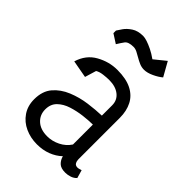

<svg xmlns="http://www.w3.org/2000/svg" viewBox="-199 -754 846 846"><g transform="rotate(45 224.0 -330.5)"><path d="M190 4Q150 4 116 -11.5Q82 -27 61.5 -57Q41 -87 41 -128Q41 -179 67.5 -210Q94 -241 135.5 -258Q177 -275 222 -281Q267 -287 303 -288V-352Q303 -384 279 -403Q255 -422 215 -422Q200 -422 179.5 -419.5Q159 -417 146 -409L130 -356L48 -371Q65 -427 111.5 -453Q158 -479 209 -479Q264 -479 298.5 -461.5Q333 -444 349.5 -412Q366 -380 366 -337V-79Q366 -68 371 -59Q376 -50 389 -50Q394 -50 400 -52Q406 -54 410 -55L421 -17Q411 -6 396 -1Q381 4 366 4Q339 4 326 -8.5Q313 -21 308 -40Q286 -19 256 -7.5Q226 4 190 4ZM197 -53Q228 -53 257 -67.5Q286 -82 303 -108V-232Q278 -232 244.5 -228Q211 -224 179.5 -214Q148 -204 127.5 -184Q107 -164 107 -131Q107 -97 131 -75Q155 -53 197 -53ZM124 -554 82 -581V-597Q87 -605 98 -621Q109 -637 130 -651Q151 -665 184 -665Q194 -665 209.5 -660Q225 -655 244.5 -645.5Q264 -636 285 -621L338 -664L375 -598Q360 -585 335.5 -573.5Q311 -562 291 -562Q276 -562 262 -568Q248 -574 235.5 -581.5Q223 -589 211 -595Q199 -601 188 -601Q156 -601 145.5 -586.5Q135 -572 124 -554Z"/></g></svg>

Font: Kreon Light Light
Style: Regular
Weight: 300
Version: Version 2.002